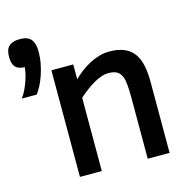

<svg xmlns="http://www.w3.org/2000/svg" viewBox="-113 -790 882 891"><g transform="rotate(-15 328.0 -345.0)"><path d="M488.8 0V-292Q488.8 -330.1 486.3 -356.7Q483.9 -383.3 475.8 -399.9Q467.8 -416.5 453.1 -423.8Q438.5 -431.2 414.1 -431.2Q397.9 -431.2 379.6 -424.8Q361.3 -418.5 342.5 -407.5Q323.7 -396.5 304.7 -382.1Q285.6 -367.7 268.1 -352.1V0H163.1V-512.2H268.1V-440.9Q284.7 -457.5 305.2 -473.1Q325.7 -488.8 348.4 -500.7Q371.1 -512.7 395.3 -519.8Q419.4 -526.9 443.8 -526.9Q486.8 -526.9 515.6 -514.6Q544.4 -502.4 561.8 -478.8Q579.1 -455.1 586.4 -420.7Q593.8 -386.2 593.8 -341.8V0ZM128.4 -612.8Q128.4 -583.5 123 -555.2Q117.7 -526.9 109.1 -501.7Q100.6 -476.6 89.8 -455.8Q79.1 -435.1 68.4 -420.9H-3.4Q9.8 -438.5 19 -459Q28.3 -479.5 34.7 -498.5Q41 -517.6 43.9 -533.4Q46.9 -549.3 47.4 -558.1Q16.6 -559.1 2.9 -574.5Q-10.7 -589.8 -10.7 -623Q-10.7 -638.7 -7.3 -651.1Q-3.9 -663.6 4.4 -672.1Q12.7 -680.7 26.1 -685.3Q39.6 -689.9 59.6 -689.9Q97.2 -689.9 112.8 -669.9Q128.4 -649.9 128.4 -612.8Z"/></g></svg>

Font: Clear Sans Medium
Style: Regular
Weight: 500
Foundry: Intel Corporation
Version: Version 1.00